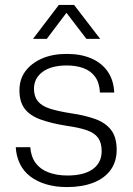

<svg xmlns="http://www.w3.org/2000/svg" viewBox="-20 -750 542 780"><path d="M252 10Q205 10 167 -1.5Q129 -13 102 -34Q75 -55 60.5 -85.5Q46 -116 44 -152H103Q106 -113 125 -87.5Q144 -62 177.5 -49.5Q211 -37 254 -37Q321 -37 357 -63Q393 -89 393 -136Q393 -170 378.5 -190Q364 -210 332.5 -221Q301 -232 250 -239Q188 -249 145 -264.5Q102 -280 80.5 -308Q59 -336 59 -383Q59 -428 83 -460.5Q107 -493 150 -512Q193 -531 251 -531Q310 -531 352.5 -512Q395 -493 418.5 -458Q442 -423 444 -374H386Q384 -414 366.5 -438Q349 -462 319.5 -473Q290 -484 251 -484Q188 -484 153 -458Q118 -432 118 -389Q118 -358 134 -338.5Q150 -319 183 -308.5Q216 -298 267 -290Q323 -282 365.5 -267Q408 -252 431 -222.5Q454 -193 454 -141Q454 -93 429 -59Q404 -25 358.5 -7.5Q313 10 252 10ZM114 -592 219 -730H281L387 -592H331L250 -698L170 -592Z"/></svg>

Font: Mona Sans Light
Style: Regular
Weight: 300
Designer: Deni Anggara
Foundry: GitHub
Version: Version 2.000